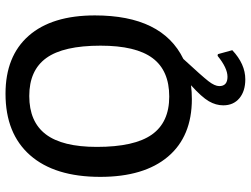

<svg xmlns="http://www.w3.org/2000/svg" viewBox="-124 -566 888 679"><g transform="rotate(-90 319.5 -226.0)"><path d="M379 198Q337 198 312 177Q287 156 287 120Q287 94 301.5 69Q316 44 358 6Q334 9 309 9Q177 9 105.5 -75.5Q34 -160 34 -315Q34 -476 110.5 -563Q187 -650 328 -650Q461 -650 533 -568Q605 -486 605 -334Q605 -96 451 -21Q390 45 372.5 67.5Q355 90 355 106Q355 135 388 135Q419 135 462 100L468 101L482 152Q433 198 379 198ZM140 -327Q140 -194 183.5 -132.5Q227 -71 318 -71Q410 -71 454 -130Q498 -189 498 -314Q498 -445 454.5 -505.5Q411 -566 320 -566Q229 -566 184.5 -507.5Q140 -449 140 -327Z"/></g></svg>

Font: Alegreya Sans Medium
Style: Regular
Weight: 500
Designer: Juan Pablo del Peral
Foundry: Huerta Tipografica
Version: Version 2.007